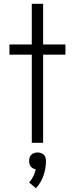

<svg xmlns="http://www.w3.org/2000/svg" viewBox="-20 -755 396 1015"><path d="M148 0V-466H30V-520H148V-735H208V-520H326V-466H208V0ZM170 240 134 210Q147 195 156 177Q165 159 169 140Q162 139 154.5 135Q147 131 142.5 125Q138 119 136 111.5Q134 104 134 96Q134 87 136.5 78Q139 69 145.5 63Q152 57 161 54Q170 51 179 51Q187 51 196 54Q205 57 211.5 63Q218 69 220.5 78Q223 87 223 96Q223 135 210 173Q197 211 170 240Z"/></svg>

Font: Iosevka QP Light
Style: Regular
Weight: 300
Designer: Belleve Invis
Foundry: Belleve Invis
Version: Version 20.0.0; ttfautohint (v1.8.4)